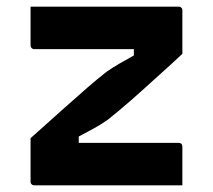

<svg xmlns="http://www.w3.org/2000/svg" viewBox="-20 -558 640 578"><path d="M72 -538H517Q522 -538 524 -536.5Q526 -535 527.5 -533Q529 -531 529 -527V-396Q496 -365 468 -340Q440 -315 417 -294Q394 -273 374.5 -256Q355 -239 337.5 -224.5Q320 -210 305 -198Q284 -183 263.5 -172Q243 -161 217 -147V-128Q245 -128 272.5 -128Q300 -128 328 -128H518Q523 -128 526 -125Q529 -122 529 -117Q529 -88 529 -58.5Q529 -29 529 0H83Q80 0 77.5 -1.5Q75 -3 73.5 -5Q72 -7 72 -11V-142Q130 -194 171.5 -231Q213 -268 244 -295Q275 -322 301 -342Q321 -356 339.5 -366.5Q358 -377 383 -391V-410Q357 -410 329.5 -410Q302 -410 275 -410H83Q80 -410 77.5 -411.5Q75 -413 73.5 -415.5Q72 -418 72 -421Q72 -450 72 -479.5Q72 -509 72 -538Z"/></svg>

Font: Recursive Monospace
Style: Bold
Weight: 700
Version: Version 1.047